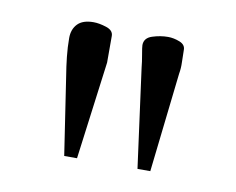

<svg xmlns="http://www.w3.org/2000/svg" viewBox="-43 -748 454 369"><g transform="rotate(10 184.0 -563.5)"><path d="M127 -432H102L79 -584Q76 -602 74 -620.5Q72 -639 72 -657Q72 -674 82 -684.5Q92 -695 113 -695Q124 -695 138 -690.5Q152 -686 152 -675V-623ZM270 -432H245L219 -625Q218 -636 215.5 -650Q213 -664 213 -668Q213 -682 228.5 -687Q244 -692 259 -692Q270 -692 281.5 -687.5Q293 -683 293 -673Q293 -661 293.5 -649Q294 -637 292 -626Z"/></g></svg>

Font: Aref Ruqaa Ink
Style: Bold
Weight: 700
Designer: Abdullah Aref
Version: Version 1.005